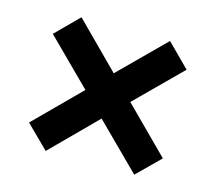

<svg xmlns="http://www.w3.org/2000/svg" viewBox="-77 -650 756 672"><g transform="rotate(15 301.0 -314.0)"><path d="M58.1 -152.8 219.2 -314 58.1 -474.1 140.1 -556.2 299.8 -396 460.9 -556.2 543 -474.1 381.8 -314 543 -152.8 460.9 -71.8 299.8 -231.9 140.1 -71.8Z"/></g></svg>

Font: Hack
Style: Bold Italic
Weight: 700
Italic angle: -11°
Monospace: yes
Designer: Christopher Simpkins
Foundry: Christopher Simpkins
Version: Version 2.017; ttfautohint (v1.4.1) -l 4 -r 80 -G 350 -x 0 -